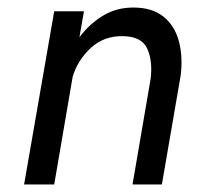

<svg xmlns="http://www.w3.org/2000/svg" viewBox="-20 -490 549 510"><path d="M380 -280 332 0H410L460 -290Q466 -340 455 -381Q444 -422 414 -446Q384 -470 334 -470Q289 -470 253 -448Q217 -426 191 -391L203 -460H124L44 0H124L173 -286Q186 -330 221 -362.5Q256 -395 307 -394Q357 -393 371.5 -360Q386 -327 380 -280Z"/></svg>

Font: Jost* 400 Book Italic
Style: Italic
Weight: 400
Italic angle: -10°
Version: Version 3.200; ttfautohint (v0.97) -l 8 -r 50 -G 200 -x 14 -